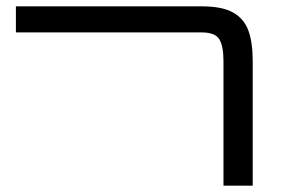

<svg xmlns="http://www.w3.org/2000/svg" viewBox="-20 -584 895 604"><path d="M683 -392Q683 -440 669.5 -461Q656 -482 615 -482H30V-564H616Q679 -564 713.5 -544.5Q748 -525 761.5 -487.5Q775 -450 775 -392V0H683Z"/></svg>

Font: FiraGO
Style: Regular
Weight: 400
Designer: bBox Type
Foundry: bBox Type GmbH
Version: Version 1.001;April 20, 2020;FontCreator 12.0.0.2555 64-bit